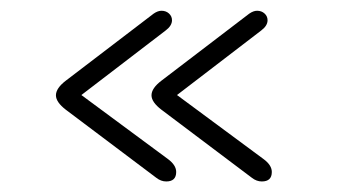

<svg xmlns="http://www.w3.org/2000/svg" viewBox="-20 -436 645 357"><path d="M466.8 -98.6Q457 -98.6 448.2 -105.5L280.3 -231.9Q261.7 -246.1 261.7 -258.8Q261.7 -272 280.3 -286.1L443.4 -410.6Q451.2 -416 458 -416Q466.3 -416 471.9 -410.9Q477.5 -405.8 477.5 -398.4Q477.5 -388.2 465.8 -379.4L309.1 -259.3L470.2 -140.1Q485.4 -128.9 485.4 -116.2Q485.4 -98.6 466.8 -98.6ZM289.1 -98.6Q279.3 -98.6 270.5 -105.5L102.5 -231.9Q84 -246.1 84 -258.8Q84 -272 102.5 -286.1L265.6 -410.6Q273.4 -416 280.3 -416Q288.6 -416 294.2 -410.9Q299.8 -405.8 299.8 -398.4Q299.8 -388.2 288.1 -379.4L131.3 -259.3L292.5 -140.1Q307.6 -128.9 307.6 -116.2Q307.6 -98.6 289.1 -98.6Z"/></svg>

Font: Cutive Mono
Style: Regular
Weight: 400
Designer: Vernon Adams
Foundry: Vernon Adams
Version: Version 1.110; ttfautohint (v1.8.4.7-5d5b)